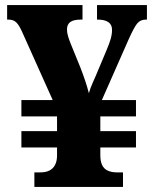

<svg xmlns="http://www.w3.org/2000/svg" viewBox="-20 -734 607 754"><path d="M115 0V-57H138Q160 -57 174.5 -64.5Q189 -72 196.5 -87Q204 -102 204 -123V-155H64V-219H204V-277H64V-341H187L69 -604Q56 -634 44.5 -645.5Q33 -657 14 -657H8V-714H304V-657H297Q269 -657 256 -647.5Q243 -638 243 -618Q243 -606 247.5 -591Q252 -576 259 -559L296 -468Q308 -437 316 -412.5Q324 -388 329 -368Q332 -378 335.5 -388Q339 -398 344.5 -410Q350 -422 356 -436L398 -536Q408 -559 414 -579Q420 -599 420 -617Q420 -637 405.5 -647Q391 -657 364 -657H361V-714H557V-657H552Q531 -657 518.5 -641.5Q506 -626 485 -579L380 -341H514V-277H374V-219H514V-155H374V-124Q374 -101 381 -86Q388 -71 403 -64Q418 -57 440 -57H463V0Z"/></svg>

Font: Noto Serif Ethiopic ExtraBold
Style: Regular
Weight: 800
Version: Version 2.102